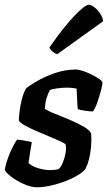

<svg xmlns="http://www.w3.org/2000/svg" viewBox="-24 -795 458 815"><path d="M134 0Q108 0 77.5 -13.5Q47 -27 23.5 -45Q0 -63 -4 -75Q1 -101 11 -127.5Q21 -154 31.5 -174Q42 -194 48 -202Q56 -202 69.5 -200Q83 -198 95 -195.5Q107 -193 111 -191Q108 -176 104.5 -152.5Q101 -129 97 -103Q112 -89 138 -81Q164 -73 189 -73Q197 -73 207.5 -74Q218 -75 226 -78Q235 -86 243 -105.5Q251 -125 254.5 -146Q258 -167 255 -181Q252 -186 232.5 -195Q213 -204 185.5 -215.5Q158 -227 130 -239Q102 -251 81.5 -262.5Q61 -274 56 -284Q56 -296 59 -321.5Q62 -347 69 -374.5Q76 -402 87 -420Q98 -430 131 -449.5Q164 -469 208.5 -484.5Q253 -500 300 -500Q309 -500 327.5 -494Q346 -488 365 -478.5Q384 -469 397.5 -459.5Q411 -450 411 -444Q411 -435 404.5 -410.5Q398 -386 389 -360Q380 -334 370 -322Q355 -322 332.5 -325.5Q310 -329 306 -333Q304 -354 303.5 -373.5Q303 -393 301 -419Q292 -421 281 -422Q270 -423 262 -423Q241 -423 219 -420Q197 -417 188 -413Q180 -399 174 -379.5Q168 -360 166 -334Q177 -325 206 -313.5Q235 -302 268.5 -288Q302 -274 328.5 -259Q355 -244 363 -229Q365 -203 362.5 -173Q360 -143 353 -116.5Q346 -90 336 -74Q316 -54 279.5 -37Q243 -20 203.5 -10Q164 0 134 0ZM219 -565Q208 -568 198 -577Q188 -586 186 -594Q222 -646 256 -687Q290 -728 316 -751.5Q342 -775 353 -775Q363 -775 377 -764Q391 -753 401.5 -737Q412 -721 414 -705Z"/></svg>

Font: Texturina
Style: Bold Italic
Weight: 700
Italic angle: -11°
Designer: Guillermo Torres Carreño
Foundry: Omnibus-Type
Version: Version 1.002; ttfautohint (v1.8.3)